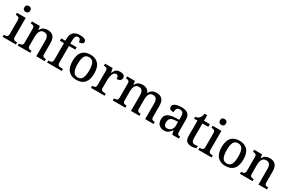

<svg xmlns="http://www.w3.org/2000/svg" viewBox="173 -2219 5549 3677"><g transform="rotate(30 2947.0 -380.0)"><path d="M164 -633Q136 -633 117.5 -648Q99 -663 99 -698Q99 -734 117.5 -748.5Q136 -763 164 -763Q190 -763 209.5 -748.5Q229 -734 229 -698Q229 -663 209.5 -648Q190 -633 164 -633ZM21 0V-45H34Q54 -45 72 -49.5Q90 -54 101.5 -68Q113 -82 113 -111V-425Q113 -454 101.5 -468Q90 -482 72 -486.5Q54 -491 34 -491H29V-536H223V-115Q223 -84 234.5 -69.5Q246 -55 264 -50Q282 -45 302 -45H315V0Z M355 0V-45H361Q395 -45 418.5 -57.5Q442 -70 442 -116V-424Q442 -467 419.5 -479Q397 -491 364 -491H360V-536H535L548 -458H553Q584 -514 622 -530.5Q660 -547 708 -547Q787 -547 831 -500.5Q875 -454 875 -352V-117Q875 -70 894.5 -57.5Q914 -45 948 -45H953V0H765V-341Q765 -406 742.5 -441.5Q720 -477 664 -477Q622 -477 597.5 -454.5Q573 -432 562.5 -395.5Q552 -359 552 -317V-111Q552 -68 574.5 -56.5Q597 -45 630 -45H634V0Z M1005 0V-45H1020Q1041 -45 1059 -50Q1077 -55 1088 -69.5Q1099 -84 1099 -115V-483H1009V-536H1099V-582Q1099 -673 1147 -721.5Q1195 -770 1284 -770Q1367 -770 1399 -750Q1431 -730 1431 -699Q1431 -670 1406 -655Q1381 -640 1338 -640Q1338 -669 1325 -695Q1312 -721 1276 -721Q1238 -721 1223.5 -689.5Q1209 -658 1209 -594V-536H1349V-483H1209V-115Q1209 -84 1220.5 -69.5Q1232 -55 1250 -50Q1268 -45 1288 -45H1329V0Z M1651 10Q1540 10 1476 -59Q1412 -128 1412 -269Q1412 -410 1473 -478.5Q1534 -547 1654 -547Q1765 -547 1829 -478.5Q1893 -410 1893 -269Q1893 -128 1831.5 -59Q1770 10 1651 10ZM1653 -45Q1723 -45 1751.5 -102Q1780 -159 1780 -269Q1780 -380 1751 -435.5Q1722 -491 1652 -491Q1582 -491 1553.5 -435.5Q1525 -380 1525 -269Q1525 -159 1554 -102Q1583 -45 1653 -45Z M1975 0V-45H1978Q2012 -45 2035.5 -57.5Q2059 -70 2059 -117V-423Q2059 -467 2036 -479Q2013 -491 1980 -491H1977V-536H2144L2163 -443H2168Q2181 -473 2196.5 -496.5Q2212 -520 2237.5 -533.5Q2263 -547 2306 -547Q2362 -547 2389 -527Q2416 -507 2416 -471Q2416 -436 2391.5 -414.5Q2367 -393 2314 -393Q2314 -434 2302.5 -453.5Q2291 -473 2262 -473Q2234 -473 2216 -452Q2198 -431 2188 -399Q2178 -367 2173.5 -333Q2169 -299 2169 -273V-112Q2169 -68 2192.5 -56.5Q2216 -45 2248 -45H2277V0Z M2457 0V-45H2467Q2501 -45 2522.5 -57.5Q2544 -70 2544 -116V-425Q2544 -468 2522.5 -480Q2501 -492 2468 -492H2465V-536H2637L2650 -458H2655Q2685 -514 2722.5 -530.5Q2760 -547 2807 -547Q2856 -547 2895.5 -526.5Q2935 -506 2953 -458H2962Q2992 -514 3032 -530.5Q3072 -547 3119 -547Q3196 -547 3239.5 -500.5Q3283 -454 3283 -352V-117Q3283 -70 3303 -57.5Q3323 -45 3357 -45H3360V0H3173V-341Q3173 -406 3151 -441.5Q3129 -477 3075 -477Q3036 -477 3013 -456.5Q2990 -436 2980 -402.5Q2970 -369 2970 -330V-117Q2970 -70 2990.5 -57.5Q3011 -45 3044 -45H3047V0H2860V-341Q2860 -406 2838 -441.5Q2816 -477 2762 -477Q2721 -477 2697.5 -454.5Q2674 -432 2664 -395.5Q2654 -359 2654 -317V-111Q2654 -68 2677 -56.5Q2700 -45 2733 -45H2736V0Z M3591 10Q3525 10 3480.5 -29.5Q3436 -69 3436 -151Q3436 -231 3492 -269.5Q3548 -308 3663 -312L3745 -315V-373Q3745 -409 3739.5 -436Q3734 -463 3716 -478.5Q3698 -494 3661 -494Q3608 -494 3592 -463Q3576 -432 3576 -385Q3528 -385 3503 -399.5Q3478 -414 3478 -449Q3478 -484 3503 -505.5Q3528 -527 3570.5 -537Q3613 -547 3665 -547Q3760 -547 3807.5 -508Q3855 -469 3855 -375V-117Q3855 -75 3869 -60Q3883 -45 3917 -45H3920V0H3771L3754 -81H3745Q3724 -54 3704 -33.5Q3684 -13 3658 -1.5Q3632 10 3591 10ZM3623 -55Q3679 -55 3712 -92Q3745 -129 3745 -191V-270L3686 -267Q3609 -264 3579 -233.5Q3549 -203 3549 -146Q3549 -55 3623 -55Z M4201 10Q4127 10 4091 -24.5Q4055 -59 4055 -146V-476H3980V-519Q4001 -519 4024 -528Q4047 -537 4063 -554Q4094 -586 4109 -659H4165V-536H4295V-476H4165V-146Q4165 -97 4184.5 -74Q4204 -51 4239 -51Q4257 -51 4273 -53Q4289 -55 4304 -58V-8Q4291 -2 4262 4Q4233 10 4201 10Z M4491 -633Q4463 -633 4444.5 -648Q4426 -663 4426 -698Q4426 -734 4444.5 -748.5Q4463 -763 4491 -763Q4517 -763 4536.5 -748.5Q4556 -734 4556 -698Q4556 -663 4536.5 -648Q4517 -633 4491 -633ZM4348 0V-45H4361Q4381 -45 4399 -49.5Q4417 -54 4428.5 -68Q4440 -82 4440 -111V-425Q4440 -454 4428.5 -468Q4417 -482 4399 -486.5Q4381 -491 4361 -491H4356V-536H4550V-115Q4550 -84 4561.5 -69.5Q4573 -55 4591 -50Q4609 -45 4629 -45H4642V0Z M4948 10Q4837 10 4773 -59Q4709 -128 4709 -269Q4709 -410 4770 -478.5Q4831 -547 4951 -547Q5062 -547 5126 -478.5Q5190 -410 5190 -269Q5190 -128 5128.5 -59Q5067 10 4948 10ZM4950 -45Q5020 -45 5048.5 -102Q5077 -159 5077 -269Q5077 -380 5048 -435.5Q5019 -491 4949 -491Q4879 -491 4850.5 -435.5Q4822 -380 4822 -269Q4822 -159 4851 -102Q4880 -45 4950 -45Z M5269 0V-45H5275Q5309 -45 5332.5 -57.5Q5356 -70 5356 -116V-424Q5356 -467 5333.5 -479Q5311 -491 5278 -491H5274V-536H5449L5462 -458H5467Q5498 -514 5536 -530.5Q5574 -547 5622 -547Q5701 -547 5745 -500.5Q5789 -454 5789 -352V-117Q5789 -70 5808.5 -57.5Q5828 -45 5862 -45H5867V0H5679V-341Q5679 -406 5656.5 -441.5Q5634 -477 5578 -477Q5536 -477 5511.5 -454.5Q5487 -432 5476.5 -395.5Q5466 -359 5466 -317V-111Q5466 -68 5488.5 -56.5Q5511 -45 5544 -45H5548V0Z"/></g></svg>

Font: Noto Serif Bengali Medium
Style: Regular
Weight: 500
Designer: Juan Bruce, Universal Thirst, Indian Type Foundry and the Monotype Design Team.
Foundry: Monotype Imaging Inc.
Version: Version 2.003; ttfautohint (v1.8.4.7-5d5b)